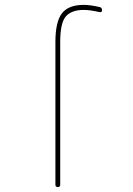

<svg xmlns="http://www.w3.org/2000/svg" viewBox="-20 -760 540 780"><path d="M205.1 -9.8V-589.8Q205.1 -670.9 231.4 -705.6Q257.8 -740.2 320.3 -740.2Q345.7 -740.2 384.8 -731.4Q394.5 -729.5 394.5 -717.8Q394.5 -709 383.8 -710.9Q345.7 -719.7 320.3 -719.7Q270.5 -719.7 247.6 -693.4Q224.6 -667 224.6 -589.8V-9.8Q224.6 0 214.8 0Q205.1 0 205.1 -9.8Z"/></svg>

Font: Rounded Mgen+ 1mn thin
Style: Regular
Weight: 100
Designer: [Source Han Sans]
Ryoko NISHIZUKA  (kana & ideographs); Paul D. Hunt (Latin, Greek & Cyrillic); Wenlong ZHANG  (bopomofo
Version: Version 1.059.20150602